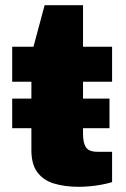

<svg xmlns="http://www.w3.org/2000/svg" viewBox="-20 -708 484 740"><path d="M27 -214V-328H402V-214ZM284 12Q230 12 188.5 -0.5Q147 -13 124 -44Q101 -75 101 -129V-393H27V-528H109L152 -688H300V-528H412V-393H300V-192Q300 -158 311 -140.5Q322 -123 356 -123H412V-6Q396 -1 372.5 3.5Q349 8 325.5 10Q302 12 284 12Z"/></svg>

Font: Archivo SemiBold Black
Style: Regular
Weight: 900
Version: Version 2.001